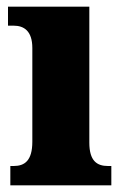

<svg xmlns="http://www.w3.org/2000/svg" viewBox="-20 -556 372 576"><path d="M11 0H314V-58H304C271 -58 248 -73 248 -128V-536H4V-479H21C52 -479 77 -463 77 -412V-131C77 -74 54 -58 21 -58H11Z"/></svg>

Font: Noto Serif Tamil Condensed Black
Style: Regular
Weight: 900
Width: 3
Designer: Indian Type Foundry, Tom Grace, and the Monotype Design Team
Foundry: Monotype Imaging Inc.
Version: Version 2.004